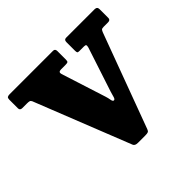

<svg xmlns="http://www.w3.org/2000/svg" viewBox="-138 -663 817 817"><g transform="rotate(-45 271.0 -254.0)"><path d="M328 -223 394 -424Q396.5 -433.5 394.5 -436.8Q392.5 -440 384 -440H355.5Q347.5 -440 345.8 -443.2Q344 -446.5 344 -454.5V-506Q344 -520 356.5 -520H527.5Q543 -520 543 -505.5V-452.5Q543 -440 529 -440H502.5Q492 -440 489 -436.5Q486 -433 483 -425.5L325.5 -0.5Q322.5 8 317.5 10.2Q312.5 12.5 300.5 12.5H256.5Q238.5 12.5 234.5 1.5L63.5 -430.5Q60.5 -437 55.5 -438.5Q50.5 -440 41 -440H13Q-1 -440 -1 -452.5V-504.5Q-1 -514 3.2 -517Q7.5 -520 16.5 -520H278Q290 -520 290 -506V-454.5Q290 -444 286 -442Q282 -440 271.5 -440H245.5Q228.5 -440 233.5 -424.5L297.5 -224.5Q301.5 -212 303.5 -199.8Q305.5 -187.5 312 -187.5Q318 -187.5 321.2 -199.2Q324.5 -211 328 -223Z"/></g></svg>

Font: Besley* Narrow
Style: Bold
Weight: 700
Width: 4
Designer: Owen Earl
Foundry: indestructible type*
Version: Version 3.000; ttfautohint (v1.8.3)